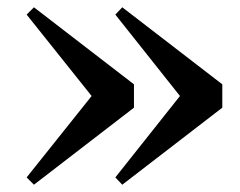

<svg xmlns="http://www.w3.org/2000/svg" viewBox="-20 -549 657 526"><path d="M315 -529 296 -509 473 -286 296 -63 315 -43 589 -254V-318ZM73 -529 53 -509 231 -286 53 -63 73 -43 347 -254V-318Z"/></svg>

Font: Noto Serif SC Black
Style: Regular
Weight: 900
Designer: Ryoko NISHIZUKA 西塚涼子 (kana & ideographs); Frank Grießhammer (Latin, Greek & Cyrillic); Wenlong ZHANG 张文龙 (bopomofo); San
Foundry: Adobe
Version: Version 2.001;hotconv 1.1.0;makeotfexe 2.6.0